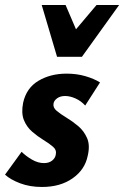

<svg xmlns="http://www.w3.org/2000/svg" viewBox="-26 -731 494 764"><path d="M141 13Q93 13 54.5 -1.5Q16 -16 -6 -36L60 -127Q77 -110 101 -96Q125 -82 149 -82Q169 -82 181.5 -92Q194 -102 196 -116Q200 -134 185 -147Q170 -160 147 -174Q124 -188 102 -207Q80 -226 69 -253.5Q58 -281 66 -322Q79 -381 127 -409.5Q175 -438 239 -438Q279 -438 313.5 -428Q348 -418 372 -403L313 -311Q297 -329 275 -339Q253 -349 233 -349Q214 -349 201.5 -340Q189 -331 187 -319Q184 -303 199.5 -290Q215 -277 239 -262.5Q263 -248 285.5 -229Q308 -210 320.5 -181.5Q333 -153 323 -111Q312 -56 263 -21.5Q214 13 141 13ZM201 -505 244 -576 358 -711H448L300 -505ZM201 -505 140 -711H235L292 -578L300 -505Z"/></svg>

Font: Ysabeau Infant ExtraBold
Style: Italic
Weight: 800
Italic angle: -12°
Designer: Christian Thalmann (Catharsis Fonts)
Version: Version 2.001;gftools[0.9.30]; featfreeze: ss01,ss02,lnum